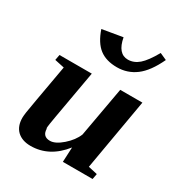

<svg xmlns="http://www.w3.org/2000/svg" viewBox="-174 -840 903 968"><g transform="rotate(30 278.0 -356.0)"><path d="M171 -105 173 -107Q173 -60 217 -60Q248 -60 288 -95Q328 -130 344 -170L396 -460H525L453 -45L506 -33L500 -1H327L331 -87Q254 11 145 11Q96 11 67 -16Q39 -43 39 -92Q39 -101 42 -124Q45 -146 93 -415L37 -427L43 -459H231L182 -182Q171 -122 171 -105ZM353 -611H352Q387 -611 416 -636Q445 -661 480 -723L520 -705Q481 -622 433 -586Q385 -550 324 -550Q261 -550 222 -580Q183 -610 160 -678L278 -698Q294 -611 353 -611Z"/></g></svg>

Font: Libra Serif Modern
Style: Bold Italic
Weight: 700
Italic angle: -12°
Designer: Stefan Peev, Context Ltd
Foundry: Stefan Peev, Context Ltd
Version: Version 1.000